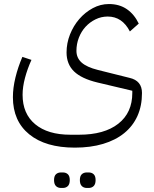

<svg xmlns="http://www.w3.org/2000/svg" viewBox="-20 -492 762 952"><path d="M351 240Q206 240 125 174Q44 108 44 -10Q44 -56 56.5 -107.5Q69 -159 91 -210L136 -195Q116 -151 104 -106Q92 -61 92 -22Q92 72 154.5 124Q217 176 329 176H372Q497 176 566.5 121.5Q636 67 636 -31V-42L463 -83Q384 -102 347 -138Q310 -174 310 -232Q310 -278 327 -321Q344 -364 373 -397.5Q402 -431 440 -451.5Q478 -472 520 -472Q572 -472 609 -446.5Q646 -421 668 -375L624 -336Q586 -410 514 -410Q482 -410 453.5 -396Q425 -382 404 -359Q383 -336 371 -305Q359 -274 359 -240Q359 -205 384.5 -182Q410 -159 466 -145L622 -106Q684 -92 684 -31Q684 33 661.5 83Q639 133 596 168Q553 203 491 221.5Q429 240 351 240ZM411 440Q395 440 385.5 430.5Q376 421 376 401Q376 381 385.5 372Q395 363 411 363H419Q435 363 444.5 372Q454 381 454 401Q454 421 444.5 430.5Q435 440 419 440ZM283 440Q267 440 257.5 430.5Q248 421 248 401Q248 381 257.5 372Q267 363 283 363H291Q307 363 316.5 372Q326 381 326 401Q326 421 316.5 430.5Q307 440 291 440Z"/></svg>

Font: IBM Plex Sans Arabic Light
Style: Regular
Weight: 300
Designer: Mike Abbink, Paul van der Laan, Pieter van Rosmalen, Wael Morcos, Khajak Apelian
Foundry: Bold Monday
Version: Version 1.2